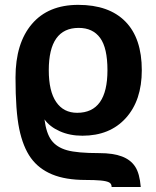

<svg xmlns="http://www.w3.org/2000/svg" viewBox="-20 -558 640 786"><path d="M560.5 -270.5Q560.5 -147 495.1 -74.7Q429.7 -2.4 317.4 -2.4Q265.6 -2.4 224.6 -20.8Q183.6 -39.1 162.1 -69.3Q169.4 -12.2 190.7 16.4Q211.9 44.9 253.9 56.9Q295.9 68.8 386.2 68.8Q443.4 68.8 479.2 82.5Q515.1 96.2 533.4 124.3Q551.8 152.3 556.2 207.5H437Q437 193.8 426.3 188.5Q415.5 183.1 391.8 180.9Q368.2 178.7 330.1 178.7Q248.5 178.7 193.6 156Q138.7 133.3 106.4 88.6Q74.2 43.9 58.8 -30Q43.5 -104 43.5 -240.7Q43.5 -380.9 110.4 -459.5Q177.2 -538.1 300.3 -538.1Q426.3 -538.1 493.4 -469.7Q560.5 -401.4 560.5 -270.5ZM419.9 -270.5Q419.9 -361.8 389.9 -402.8Q359.9 -443.8 302.2 -443.8Q179.7 -443.8 179.7 -270.5Q179.7 -184.6 210 -140.4Q240.2 -96.2 295.9 -96.2Q419.9 -96.2 419.9 -270.5Z"/></svg>

Font: Cousine
Style: Bold
Weight: 700
Monospace: yes
Designer: Steve Matteson
Foundry: Ascender Corporation
Version: Version 1.20